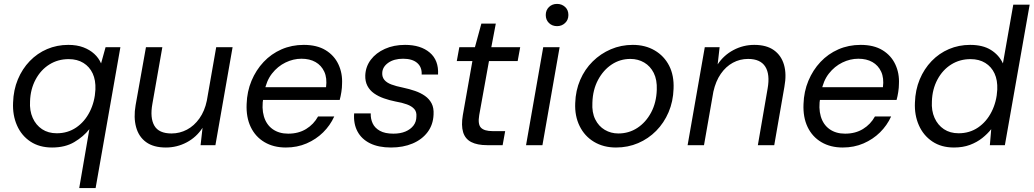

<svg xmlns="http://www.w3.org/2000/svg" viewBox="-20 -744 5297 984"><path d="M386 220 438 -82Q408 -44 361 -16Q314 12 247 12Q182 12 136 -18.5Q90 -49 67 -101.5Q44 -154 47 -218Q49 -283 71.5 -337Q94 -391 132.5 -431Q171 -471 221.5 -492.5Q272 -514 330 -514Q374 -514 407 -501.5Q440 -489 463 -468Q486 -447 498 -419L521 -502H597L470 220ZM271 -61Q327 -61 370.5 -90.5Q414 -120 440 -171.5Q466 -223 469 -285Q471 -333 455 -367.5Q439 -402 407.5 -421.5Q376 -441 332 -441Q277 -441 233 -413.5Q189 -386 162.5 -336.5Q136 -287 134 -225Q131 -177 147.5 -140Q164 -103 195.5 -82Q227 -61 271 -61Z M830 12Q767 12 729 -15.5Q691 -43 677.5 -92.5Q664 -142 675 -205L728 -502H812L761 -212Q748 -140 771 -100Q794 -60 859 -60Q901 -60 938 -79.5Q975 -99 1002 -137Q1029 -175 1040 -228L1088 -502H1172L1084 0H1008L1018 -89Q987 -41 937 -14.5Q887 12 830 12Z M1445 12Q1382 12 1335.5 -15.5Q1289 -43 1265 -93Q1241 -143 1244 -211Q1246 -275 1269 -330Q1292 -385 1331 -426.5Q1370 -468 1422.5 -491Q1475 -514 1537 -514Q1604 -514 1648.5 -487Q1693 -460 1714.5 -414Q1736 -368 1733 -313Q1733 -295 1729.5 -272.5Q1726 -250 1721 -232H1309L1320 -297H1651Q1657 -344 1642 -376.5Q1627 -409 1597 -426Q1567 -443 1525 -443Q1483 -443 1443 -423.5Q1403 -404 1374 -367Q1345 -330 1335 -274L1330 -246Q1320 -190 1332.5 -147.5Q1345 -105 1377.5 -82Q1410 -59 1457 -59Q1510 -59 1549 -83Q1588 -107 1610 -147H1693Q1672 -101 1636 -65.5Q1600 -30 1551.5 -9Q1503 12 1445 12Z M1984 12Q1920 12 1876.5 -9.5Q1833 -31 1812 -70.5Q1791 -110 1795 -163H1880Q1879 -135 1890 -111.5Q1901 -88 1927 -73.5Q1953 -59 1996 -59Q2032 -59 2058 -70Q2084 -81 2099 -100.5Q2114 -120 2114 -147Q2116 -171 2103 -185.5Q2090 -200 2065.5 -209Q2041 -218 2006 -224Q1976 -230 1947.5 -240Q1919 -250 1897 -265.5Q1875 -281 1863 -304Q1851 -327 1852 -358Q1854 -403 1880.5 -438Q1907 -473 1952.5 -493.5Q1998 -514 2056 -514Q2136 -514 2182.5 -474.5Q2229 -435 2225 -362H2141Q2143 -400 2118 -421.5Q2093 -443 2046 -443Q1999 -443 1969.5 -422Q1940 -401 1939 -370Q1938 -349 1950 -334.5Q1962 -320 1986 -311Q2010 -302 2045 -295Q2078 -288 2107 -278Q2136 -268 2158 -252.5Q2180 -237 2192 -214Q2204 -191 2202 -157Q2200 -105 2171.5 -67Q2143 -29 2094.5 -8.5Q2046 12 1984 12Z M2477 0Q2426 0 2395 -16Q2364 -32 2353.5 -66.5Q2343 -101 2352 -154L2401 -431H2321L2334 -502H2414L2447 -623H2521L2498 -502H2646L2633 -431H2486L2436 -154Q2428 -107 2445 -89.5Q2462 -72 2505 -72H2569L2556 0Z M2676 0 2764 -502H2848L2760 0ZM2835 -610Q2810 -610 2793.5 -626Q2777 -642 2777 -667Q2777 -692 2793.5 -708Q2810 -724 2835 -724Q2859 -724 2876 -708.5Q2893 -693 2893 -667Q2893 -642 2876 -626Q2859 -610 2835 -610Z M3137 12Q3073 12 3024.5 -17Q2976 -46 2950.5 -98Q2925 -150 2928 -216Q2930 -280 2953.5 -334.5Q2977 -389 3017.5 -429Q3058 -469 3110.5 -491.5Q3163 -514 3223 -514Q3287 -514 3335.5 -485.5Q3384 -457 3409.5 -407Q3435 -357 3432 -289Q3430 -224 3406.5 -169Q3383 -114 3343 -73.5Q3303 -33 3250.5 -10.5Q3198 12 3137 12ZM3149 -60Q3203 -60 3246.5 -88.5Q3290 -117 3317 -167.5Q3344 -218 3346 -284Q3348 -335 3330.5 -370Q3313 -405 3281.5 -423.5Q3250 -442 3211 -442Q3158 -442 3115 -413.5Q3072 -385 3045 -334.5Q3018 -284 3016 -218Q3013 -168 3030.5 -132.5Q3048 -97 3079.5 -78.5Q3111 -60 3149 -60Z M3504 0 3592 -502H3668L3658 -414Q3689 -461 3739 -487.5Q3789 -514 3846 -514Q3908 -514 3946 -487Q3984 -460 3998 -412Q4012 -364 4000 -299L3948 0H3864L3914 -290Q3927 -363 3902 -402.5Q3877 -442 3814 -442Q3772 -442 3736 -422.5Q3700 -403 3674 -365.5Q3648 -328 3636 -274L3588 0Z M4299 12Q4236 12 4189.5 -15.5Q4143 -43 4119 -93Q4095 -143 4098 -211Q4100 -275 4123 -330Q4146 -385 4185 -426.5Q4224 -468 4276.5 -491Q4329 -514 4391 -514Q4458 -514 4502.5 -487Q4547 -460 4568.5 -414Q4590 -368 4587 -313Q4587 -295 4583.5 -272.5Q4580 -250 4575 -232H4163L4174 -297H4505Q4511 -344 4496 -376.5Q4481 -409 4451 -426Q4421 -443 4379 -443Q4337 -443 4297 -423.5Q4257 -404 4228 -367Q4199 -330 4189 -274L4184 -246Q4174 -190 4186.5 -147.5Q4199 -105 4231.5 -82Q4264 -59 4311 -59Q4364 -59 4403 -83Q4442 -107 4464 -147H4547Q4526 -101 4490 -65.5Q4454 -30 4405.5 -9Q4357 12 4299 12Z M4869 12Q4804 12 4758 -19Q4712 -50 4689 -102.5Q4666 -155 4669 -218Q4671 -283 4693.5 -337Q4716 -391 4754.5 -431Q4793 -471 4843.5 -492.5Q4894 -514 4952 -514Q5017 -514 5058.5 -488Q5100 -462 5120 -419L5173 -720H5257L5130 0H5053L5060 -82Q5041 -58 5014 -36.5Q4987 -15 4951 -1.5Q4915 12 4869 12ZM4893 -61Q4949 -61 4992.5 -90.5Q5036 -120 5062 -171.5Q5088 -223 5091 -285Q5093 -333 5077 -367.5Q5061 -402 5029.5 -421.5Q4998 -441 4954 -441Q4899 -441 4855 -413.5Q4811 -386 4784.5 -336.5Q4758 -287 4756 -225Q4753 -177 4769.5 -140Q4786 -103 4817.5 -82Q4849 -61 4893 -61Z"/></svg>

Font: DM Sans 16pt
Style: Italic
Weight: 400
Italic angle: -10°
Version: Version 4.004;gftools[0.9.30]